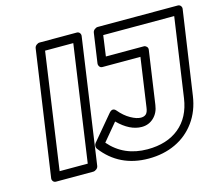

<svg xmlns="http://www.w3.org/2000/svg" viewBox="-106 -866 1204 1040"><g transform="rotate(-15 496.0 -346.0)"><path d="M66.9 0 168 -701.2Q169.4 -711.9 178.5 -719Q187.5 -726.1 196.8 -726.1H404.8Q415.5 -726.1 421.4 -718.3Q427.2 -710.4 425.8 -701.2L325.2 0Q323.7 10.7 314.5 17.8Q305.2 24.9 295.9 24.9H87.9Q77.1 24.9 71.3 17.1Q65.4 9.3 66.9 0ZM121.1 -24.9H278.8L372.1 -675.8H213.9ZM347.2 -90.8Q342.3 -97.7 343 -106.4Q343.8 -115.2 349.1 -122.1L463.9 -258.8Q484.4 -283.7 502.9 -263.2Q532.2 -228 565.4 -209.5Q598.6 -190.9 622.1 -190.9Q640.6 -190.9 651.1 -200.7Q661.6 -210.4 665 -236.8L704.1 -509.8H491.2Q480.5 -509.8 474.9 -517.8Q469.2 -525.9 470.2 -535.2L494.1 -701.2Q495.6 -711.9 504.6 -719Q513.7 -726.1 522.9 -726.1H971.2Q981.9 -726.1 987.8 -718.3Q993.7 -710.4 992.2 -701.2L923.8 -231.9Q912.1 -149.9 868.2 -89.4Q824.2 -28.8 756.8 2.7Q689.5 34.2 606 34.2Q441.9 34.2 347.2 -90.8ZM399.9 -109.9Q480.5 -16.1 612.8 -16.1Q722.2 -16.1 790.5 -72Q858.9 -127.9 874 -231.9L938 -675.8H540L523.9 -560.1H736.8Q745.1 -560.1 752.2 -553Q759.3 -545.9 757.8 -535.2L714.8 -236.8Q709 -193.8 681.2 -167.5Q653.3 -141.1 613.8 -141.1Q546.9 -141.1 481 -207Z"/></g></svg>

Font: Trueno ExtraBold Outline
Style: Italic
Weight: 800
Width: 6
Designer: Julieta Ulanovsky
Foundry: Julieta Ulanovsky
Version: Version 3.001b | FøM Fix